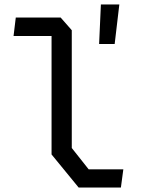

<svg xmlns="http://www.w3.org/2000/svg" viewBox="-20 -844 640 864"><path d="M334 0 212 -149V-682H41L51 -765H253L303 -708V-178L379 -82H535L524 0ZM426 -646 434 -824H517L496 -646Z"/></svg>

Font: Moralerspace Krypton JPDOC
Style: Regular
Weight: 400
Version: v0.0.6; ttfautohint (v1.8.4.7-5d5b-dirty) -l 6 -r 45 -G 200 